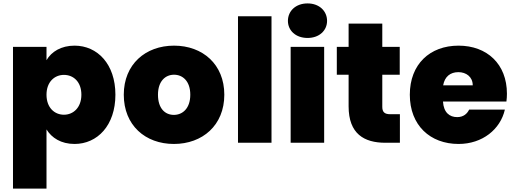

<svg xmlns="http://www.w3.org/2000/svg" viewBox="-20 -835 3009 1123"><path d="M416 -568C338 -568 281 -533 252 -483V-561H56V268H252V-78C282 -29 337 7 416 7C550 7 655 -102 655 -281C655 -460 550 -568 416 -568ZM354 -397C409 -397 456 -357 456 -281C456 -206 409 -164 354 -164C299 -164 252 -205 252 -281C252 -356 299 -397 354 -397Z M997 7C1164 7 1292 -102 1292 -281C1292 -459 1165 -568 998 -568C831 -568 704 -459 704 -281C704 -102 830 7 997 7ZM997 -163C946 -163 904 -200 904 -281C904 -361 948 -398 998 -398C1048 -398 1093 -361 1093 -281C1093 -200 1047 -163 997 -163Z M1372 0H1568V-740H1372Z M1664 -713C1664 -657 1709 -613 1779 -613C1848 -613 1893 -657 1893 -713C1893 -770 1848 -815 1779 -815C1709 -815 1664 -770 1664 -713ZM1680 0H1876V-561H1680Z M2262 -167C2229 -167 2216 -180 2216 -210V-398H2318V-561H2216V-697H2019V-561H1950V-398H2019V-213C2019 -52 2110 0 2234 0H2319V-167Z M2945 -287C2945 -461 2828 -568 2662 -568C2494 -568 2377 -459 2377 -281C2377 -102 2496 7 2662 7C2802 7 2907 -79 2933 -194H2724C2713 -171 2692 -150 2654 -150C2610 -150 2575 -176 2571 -241H2942C2944 -256 2945 -272 2945 -287ZM2572 -336C2581 -387 2614 -413 2661 -413C2706 -413 2745 -386 2745 -336Z"/></svg>

Font: Poppins STUK1
Style: Regular
Weight: 400
Designer: Jonny Pinhorn (original), Sammy Jo Hughes (modified version)
Foundry: Type Mafia
Version: Version 1.002;hotconv 1.0.109;makeotfexe 2.5.65596